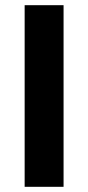

<svg xmlns="http://www.w3.org/2000/svg" viewBox="-20 -720 340 740"><path d="M75 0V-700H225V0Z"/></svg>

Font: Urbanist Black
Style: Regular
Weight: 900
Designer: Corey Hu
Foundry: Corey Hu
Version: Version 1.330; ttfautohint (v1.8.4.7-5d5b)